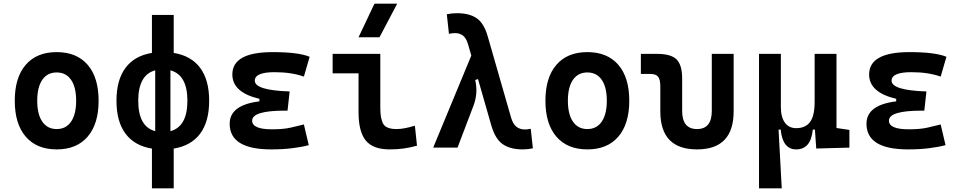

<svg xmlns="http://www.w3.org/2000/svg" viewBox="-20 -815 5313 1060"><path d="M293 9.8Q182.6 9.8 122.1 -60.5Q61.5 -130.9 61.5 -258.8Q61.5 -387.2 122.1 -457.3Q182.6 -527.3 293 -527.3Q403.3 -527.3 463.9 -457.3Q524.4 -387.2 524.4 -258.8Q524.4 -130.9 463.9 -60.5Q403.3 9.8 293 9.8ZM293 -102.5Q344.2 -102.5 372.3 -143.3Q400.4 -184.1 400.4 -258.8Q400.4 -334 372.3 -374.5Q344.2 -415 293 -415Q241.7 -415 213.6 -374.5Q185.5 -334 185.5 -258.8Q185.5 -184.1 213.6 -143.3Q241.7 -102.5 293 -102.5Z M818.8 224.6V5.4Q722.7 -10.3 672.9 -77.1Q623 -144 623 -258.8Q623 -373.5 672.9 -440.4Q722.7 -507.3 818.8 -522.9V-732.4H939V-522.9Q1035.2 -507.3 1085 -440.4Q1134.8 -373.5 1134.8 -258.8Q1134.8 -144 1085 -77.1Q1035.2 -10.3 939 5.4V224.6ZM836.9 -90.8V-426.8Q743.2 -401.4 743.2 -258.8Q743.2 -116.2 836.9 -90.8ZM920.9 -426.8V-90.8Q1014.6 -116.2 1014.6 -258.8Q1014.6 -401.4 920.9 -426.8Z M1477.5 9.8Q1248 9.8 1248 -131.8Q1248 -235.4 1412.1 -255.4V-269.5Q1262.7 -304.7 1262.7 -403.8Q1262.7 -527.3 1485.4 -527.3Q1627.4 -527.3 1689.5 -501.5L1657.7 -392.1Q1588.9 -416.5 1496.1 -416.5Q1386.7 -416.5 1386.7 -369.6Q1386.7 -316.4 1579.1 -310.1L1567.4 -204.1H1551.8Q1372.1 -204.1 1372.1 -148.9Q1372.1 -101.1 1481.4 -101.1Q1543.9 -101.1 1584.7 -110.4Q1625.5 -119.6 1657.7 -127.9L1684.6 -13.7Q1644.5 -2.9 1592.3 3.4Q1540 9.8 1477.5 9.8Z M2130.9 9.8Q2039.6 9.8 1999.5 -39.1Q1959.5 -87.9 1959.5 -195.3V-410.2H1816.4V-517.6H2079.6V-219.7Q2079.6 -158.2 2096.2 -130.4Q2112.8 -102.5 2169.9 -102.5Q2210 -102.5 2270.5 -121.1L2282.2 -10.7Q2243.7 0 2207.8 4.9Q2171.9 9.8 2130.9 9.8ZM1959.5 -609.4 2047.4 -794.9H2172.9L2075.2 -609.4Z M2865.2 9.8Q2797.9 9.8 2756.1 -18.6Q2714.4 -46.9 2692.4 -122.6L2619.1 -378.4L2603.5 -373.5Q2612.3 -335.4 2609.4 -299.6Q2606.4 -263.7 2594.2 -231.9L2505.9 0H2371.6L2582 -508.3L2564.5 -568.8Q2553.7 -605.5 2535.6 -618.9Q2517.6 -632.3 2491.7 -632.3Q2477.5 -632.3 2458.5 -628.4L2446.8 -736.3Q2474.1 -742.2 2503.9 -742.2Q2569.8 -742.2 2610.6 -715.1Q2651.4 -688 2672.4 -615.2L2800.8 -168.5Q2811 -131.8 2830.3 -116Q2849.6 -100.1 2877.4 -100.1Q2892.1 -100.1 2910.2 -104L2921.9 3.9Q2895 9.8 2865.2 9.8Z M3222.7 9.8Q3112.3 9.8 3051.8 -60.5Q2991.2 -130.9 2991.2 -258.8Q2991.2 -387.2 3051.8 -457.3Q3112.3 -527.3 3222.7 -527.3Q3333 -527.3 3393.6 -457.3Q3454.1 -387.2 3454.1 -258.8Q3454.1 -130.9 3393.6 -60.5Q3333 9.8 3222.7 9.8ZM3222.7 -102.5Q3273.9 -102.5 3302 -143.3Q3330.1 -184.1 3330.1 -258.8Q3330.1 -334 3302 -374.5Q3273.9 -415 3222.7 -415Q3171.4 -415 3143.3 -374.5Q3115.2 -334 3115.2 -258.8Q3115.2 -184.1 3143.3 -143.3Q3171.4 -102.5 3222.7 -102.5Z M3828.1 9.8Q3625.5 9.8 3625.5 -200.2V-338.4Q3625.5 -376 3613.3 -391.4Q3601.1 -406.7 3570.8 -406.7H3518.1V-517.6H3607.4Q3684.1 -517.6 3715.1 -487.1Q3746.1 -456.5 3746.1 -380.9V-202.6Q3746.1 -102.5 3828.1 -102.5Q3909.7 -102.5 3909.7 -202.6V-517.6H4030.3V-200.2Q4030.3 9.8 3828.1 9.8Z M4375.5 9.8Q4300.8 9.8 4290 -99.6H4278.3L4295.9 224.6H4170.4V-517.6H4291V-224.6Q4291 -168.5 4313.2 -137.9Q4335.4 -107.4 4375.5 -107.4Q4426.3 -107.4 4451.9 -141.1Q4477.5 -174.8 4477.5 -253.9V-517.6H4598.1V-108.4L4669.4 -97.7V0L4486.3 4.9L4479 -99.6H4467.3Q4457 9.8 4375.5 9.8Z M4993.2 9.8Q4763.7 9.8 4763.7 -131.8Q4763.7 -235.4 4927.7 -255.4V-269.5Q4778.3 -304.7 4778.3 -403.8Q4778.3 -527.3 5001 -527.3Q5143.1 -527.3 5205.1 -501.5L5173.3 -392.1Q5104.5 -416.5 5011.7 -416.5Q4902.3 -416.5 4902.3 -369.6Q4902.3 -316.4 5094.7 -310.1L5083 -204.1H5067.4Q4887.7 -204.1 4887.7 -148.9Q4887.7 -101.1 4997.1 -101.1Q5059.6 -101.1 5100.3 -110.4Q5141.1 -119.6 5173.3 -127.9L5200.2 -13.7Q5160.2 -2.9 5107.9 3.4Q5055.7 9.8 4993.2 9.8Z"/></svg>

Font: Cascadia Mono PL SemiBold
Style: Regular
Weight: 600
Monospace: yes
Designer: Aaron Bell
Foundry: Saja Typeworks
Version: Version 2404.023; ttfautohint (v1.8.4)